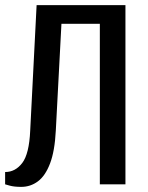

<svg xmlns="http://www.w3.org/2000/svg" viewBox="-20 -720 580 750"><path d="M63 10Q35 10 17.5 5Q0 0 0 0V-48Q40 -48 67 -83.5Q94 -119 98 -210L123 -700H470V0H370V-627H220L198 -210Q194 -130 175.5 -81.5Q157 -33 128 -11.5Q99 10 63 10Z"/></svg>

Font: Cuprum Medium
Style: Regular
Weight: 500
Designer: Jovanny Lemonad
Foundry: Jovanny Lemonad
Version: Version 3.000